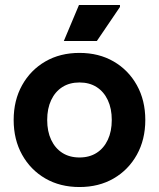

<svg xmlns="http://www.w3.org/2000/svg" viewBox="-20 -737 640 773"><path d="M300 16Q222 16 162.5 -18.5Q103 -53 69 -114Q35 -175 35 -254Q35 -333 69 -394Q103 -455 162.5 -489.5Q222 -524 300 -524Q378 -524 437.5 -489.5Q497 -455 531 -394Q565 -333 565 -254Q565 -175 531 -114Q497 -53 437.5 -18.5Q378 16 300 16ZM300 -103Q340 -103 369 -121.5Q398 -140 414 -174Q430 -208 430 -254Q430 -300 414 -334Q398 -368 369 -386.5Q340 -405 300 -405Q260 -405 231 -386.5Q202 -368 186 -334Q170 -300 170 -254Q170 -208 186 -174Q202 -140 231 -121.5Q260 -103 300 -103ZM237 -572 298 -717H463V-709L370 -572Z"/></svg>

Font: Fustat ExtraBold
Style: Regular
Weight: 800
Designer: Mohamed Gaber, Khaled Hosny, Laura Garcia Mut
Foundry: Kief Type Foundry, Alif Type Foundry, Hard Type Foundry
Version: Version 1.007